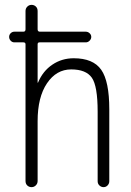

<svg xmlns="http://www.w3.org/2000/svg" viewBox="-20 -770 540 790"><path d="M39.1 -595.7Q30.3 -595.7 23.9 -602.5Q17.6 -609.4 17.6 -618.2Q17.6 -627 23.9 -633.3Q30.3 -639.6 39.1 -639.6H76.2Q85 -639.6 85 -649.4V-724.6Q85 -735.4 92.3 -742.7Q99.6 -750 109.9 -750Q120.1 -750 127.4 -743.2Q134.8 -736.3 134.8 -724.6V-649.4Q134.8 -640.6 142.6 -639.6H333Q341.8 -639.6 348.6 -633.3Q355.5 -627 355.5 -618.2Q355.5 -609.4 348.6 -602.5Q341.8 -595.7 333 -595.7H142.6Q134.8 -595.7 134.8 -587.9V-430.7Q134.8 -429.7 135.7 -429.7Q136.7 -429.7 136.7 -430.7Q156.2 -477.5 195.3 -503.9Q234.4 -530.3 283.2 -530.3Q363.3 -530.3 396.5 -482.9Q429.7 -435.5 429.7 -320.3V-24.4Q429.7 -14.6 422.9 -7.3Q416 0 406.2 0Q396.5 0 389.2 -6.8Q381.8 -13.7 381.8 -24.4V-310.5Q381.8 -416 357.9 -450.2Q334 -484.4 272.9 -484.4Q211.9 -484.4 173.3 -427.2Q134.8 -370.1 134.8 -271.5V-25.4Q134.8 -14.6 127.4 -7.3Q120.1 0 109.9 0Q99.6 0 92.3 -6.8Q85 -13.7 85 -25.4V-587.9Q85 -595.7 76.2 -595.7Z"/></svg>

Font: Rounded Mgen+ 2m light
Style: Regular
Weight: 200
Designer: [Source Han Sans]
Ryoko NISHIZUKA  (kana & ideographs); Paul D. Hunt (Latin, Greek & Cyrillic); Wenlong ZHANG  (bopomofo
Version: Version 1.059.20150602